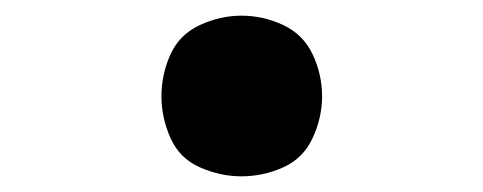

<svg xmlns="http://www.w3.org/2000/svg" viewBox="-20 -463 616 245"><path d="M288 -238Q316 -238 341.5 -249.5Q367 -261 379 -287Q391 -313 391 -340Q391 -368 379 -393.5Q367 -419 341.5 -431Q316 -443 288 -443Q261 -443 235 -431Q209 -419 197.5 -393.5Q186 -368 186 -340Q186 -313 197.5 -287Q209 -261 235 -249.5Q261 -238 288 -238Z"/></svg>

Font: Iosevka Sparkle Extrabold
Style: Regular
Weight: 800
Designer: Belleve Invis
Foundry: Belleve Invis
Version: Version 4.5.0; ttfautohint (v1.8.3)